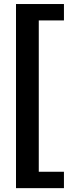

<svg xmlns="http://www.w3.org/2000/svg" viewBox="-20 -745 354 972"><path d="M303.7 124.5V207.5H61V-724.6H303.7V-641.6H176.3V124.5Z"/></svg>

Font: Arimo SemiBold
Style: Regular
Weight: 600
Designer: Steve Matteson
Foundry: Monotype Imaging Inc.
Version: Version 1.33